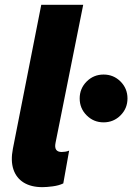

<svg xmlns="http://www.w3.org/2000/svg" viewBox="-20 -772 551 800"><path d="M156.7 7.8Q109.9 7.8 78.9 -11.2Q47.9 -30.3 35.9 -66.2Q23.9 -102.1 33.7 -152.3L151.9 -752H326.7L211.4 -176.8Q203.6 -138.7 237.3 -138.7Q244.1 -138.7 252.9 -140.1Q261.7 -141.6 268.1 -144.5L243.7 -7.8Q225.6 1 200 4.4Q174.3 7.8 156.7 7.8ZM411.6 -262.2Q370.1 -262.2 341.1 -291.3Q312 -320.3 312 -361.8Q312 -403.3 341.1 -432.4Q370.1 -461.4 411.6 -461.4Q453.1 -461.4 482.2 -432.4Q511.2 -403.3 511.2 -361.8Q511.2 -320.3 482.2 -291.3Q453.1 -262.2 411.6 -262.2Z"/></svg>

Font: Reddit Sans Black
Style: Italic
Weight: 900
Italic angle: -11.25°
Designer: Stephen Hutchings
Version: Version 1.013